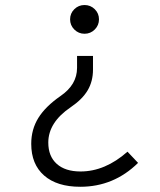

<svg xmlns="http://www.w3.org/2000/svg" viewBox="-20 -547 626 753"><path d="M294.9 185.5Q203.6 185.5 153.1 141.4Q102.5 97.2 102.5 17.1Q102.5 -39.6 130.4 -84.5Q158.2 -129.4 217.3 -170.4Q282.2 -214.8 282.2 -280.8V-327.6H344.7V-273.9Q344.7 -228 323.7 -192.6Q302.7 -157.2 257.3 -126.5Q169.4 -66.9 169.4 12.2Q169.4 65.9 202.6 95.7Q235.8 125.5 295.9 125.5Q392.1 125.5 480 47.9L521.5 91.8Q426.3 185.5 294.9 185.5ZM311.5 -527.3Q335 -527.3 351.6 -511Q368.2 -494.6 368.2 -471.2Q368.2 -447.8 351.6 -431.2Q335 -414.6 311.5 -414.6Q288.1 -414.6 271.5 -431.2Q254.9 -447.8 254.9 -471.2Q254.9 -494.6 271.5 -511Q288.1 -527.3 311.5 -527.3Z"/></svg>

Font: CaskaydiaMono NF Light
Style: Regular
Weight: 300
Designer: Aaron Bell
Foundry: Saja Typeworks
Version: Version 2111.001; ttfautohint (v1.8.4);Nerd Fonts 3.1.1